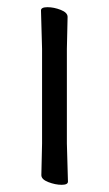

<svg xmlns="http://www.w3.org/2000/svg" viewBox="-20 -504 303 534"><path d="M169 1Q169 10 151.5 10Q134 10 114.5 2.5Q95 -5 95 -17L97 -105V-368L94 -475Q94 -484 112 -484Q130 -484 149 -476.5Q168 -469 168 -457L166 -368V-105Z"/></svg>

Font: LXGW WenKai TC
Style: Regular
Weight: 400
Designer: LXGW / Fontworks Inc.
Foundry: LXGW / Fontworks Inc.
Version: Version 1.330